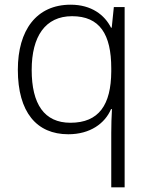

<svg xmlns="http://www.w3.org/2000/svg" viewBox="-20 -655 639 818"><path d="M454 -89V143H511V-625H465L456 -537H453C426 -591 370 -635 281 -635C135 -635 56 -526 56 -358C56 -177 136 -83 271 -83C364 -83 427 -129 453 -190H457C455 -162 454 -117 454 -89ZM280 -132C169 -132 115 -211 115 -357C115 -500 173 -586 287 -586C405 -586 454 -509 454 -364V-350C453 -209 402 -132 280 -132Z"/></svg>

Font: Noto Sans Telugu UI Light
Style: Regular
Weight: 300
Designer: Jelle Bosma - Monotype Design Team
Foundry: Monotype Imaging Inc.
Version: Version 2.005